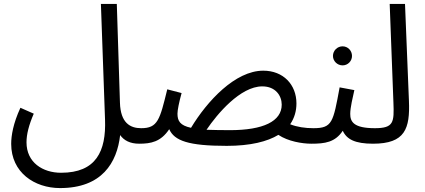

<svg xmlns="http://www.w3.org/2000/svg" viewBox="-20 -727 2164 978"><path d="M37 6C37 151 155 231 286 231C499 231 576 102 592 -39C611 -12 642 5 689 5C722 5 739 -15 739 -37C739 -58 727 -74 699 -74C643 -74 594 -101 591 -204L575 -707H494L515 -118C521 43 470 153 291 153C198 153 115 101 115 -2C115 -43 127 -90 152 -148L84 -178C47 -98 37 -36 37 6Z M1135 16C1256 16 1342 -6 1398 -40C1447 -7 1519 5 1566 5C1598 5 1616 -15 1616 -37C1616 -58 1604 -74 1576 -74C1535 -74 1493 -80 1458 -94C1480 -126 1490 -162 1490 -200C1490 -296 1423 -367 1321 -367C1178 -367 1035 -212 953 -76C897 -88 884 -111 884 -148C884 -166 892 -206 905 -253L832 -272C794 -117 784 -74 699 -74L689 5C748 5 799 -4 842 -69C868 -10 940 16 1135 16ZM1316 -287C1384 -287 1415 -239 1415 -194C1415 -109 1321 -64 1151 -64C1104 -64 1065 -65 1032 -66C1086 -146 1204 -287 1316 -287Z M1725 -394C1752 -394 1773 -416 1773 -442C1773 -469 1752 -491 1725 -491C1698 -491 1676 -469 1676 -442C1676 -416 1698 -394 1725 -394Z M1566 5C1635 5 1687 -2 1726 -61C1746 -17 1789 5 1880 5C1912 5 1930 -15 1930 -37C1930 -58 1918 -74 1890 -74C1781 -74 1764 -107 1764 -147C1764 -179 1777 -232 1785 -268L1710 -282C1677 -104 1673 -74 1576 -74Z M1880 5C2044 5 2069 -72 2063 -214L2043 -707H1965L1984 -205C1988 -104 1986 -74 1889 -74Z"/></svg>

Font: Noto Sans Arabic SemCond
Style: Regular
Weight: 400
Width: 4
Designer: Monotype Design Team, Nadine Chahine, Nizar Qandah and Khaled Hosny
Foundry: Monotype Imaging Inc.
Version: Version 2.012